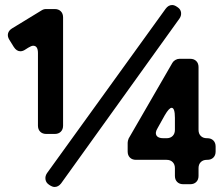

<svg xmlns="http://www.w3.org/2000/svg" viewBox="-20 -733 886 764"><path d="M178 4 175 2Q163 -6 161 -19Q159 -32 167 -44L639 -698Q650 -713 665 -713Q674 -713 684 -706L687 -704Q699 -696 700.5 -683Q702 -670 694 -659L223 -3Q212 11 197 11Q189 11 178 4ZM131 -233V-522Q131 -551 112 -551Q105 -551 92 -543L81 -536Q71 -529 61 -529Q46 -529 35 -546L17 -575Q9 -588 12 -600Q15 -612 28 -620L146 -692Q154 -697 163 -697H198Q213 -697 222 -688Q231 -679 231 -664V-233Q231 -218 222 -209Q213 -200 198 -200H164Q149 -200 140 -209Q131 -218 131 -233ZM676 -33V-64Q676 -79 667 -88Q658 -97 643 -97H521Q506 -97 497 -106Q488 -115 488 -130V-165Q488 -172 492 -182L666 -483Q670 -490 678 -494.5Q686 -499 694 -499H737Q752 -499 761 -490Q770 -481 770 -466V-216Q770 -201 779 -192Q788 -183 803 -183H805Q820 -183 829 -174Q838 -165 838 -150V-130Q838 -115 829 -106Q820 -97 805 -97H803Q788 -97 779 -88Q770 -79 770 -64V-33Q770 -18 761 -9Q752 0 737 0H709Q694 0 685 -9Q676 -18 676 -33ZM630 -183H643Q658 -183 667 -192Q676 -201 676 -216V-264Q676 -304 663 -304Q653 -304 636 -275L607 -223Q596 -205 602.5 -194Q609 -183 630 -183Z"/></svg>

Font: Higure Gothic Black
Style: Regular
Weight: 900
Designer: Yoshimichi Ohira
Foundry: Positype
Version: Version 1.000